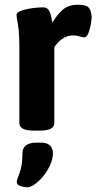

<svg xmlns="http://www.w3.org/2000/svg" viewBox="-20 -551 408 813"><path d="M122 2Q62 2 62 -30V-347Q62 -397 59 -424Q56 -451 53 -464.5Q50 -478 50 -488Q50 -497 63.5 -503Q77 -509 96.5 -513Q116 -517 134.5 -518.5Q153 -520 162 -520Q178 -520 185.5 -509Q193 -498 196 -483Q199 -468 202 -455Q218 -484 243 -507.5Q268 -531 311 -531Q348 -531 358 -516Q368 -501 368 -477Q368 -468 364.5 -447.5Q361 -427 354 -410Q347 -393 337 -393Q327 -393 316 -397Q305 -401 290 -401Q270 -401 254 -392.5Q238 -384 227 -372.5Q216 -361 210 -351V-30Q210 2 150 2ZM96 242Q83 242 67 237Q51 232 51 220Q51 211 57 197.5Q63 184 69 160.5Q75 137 75 97Q75 77 89.5 65Q104 53 135 53H154Q180 53 192 65.5Q204 78 204 97Q204 122 192.5 147.5Q181 173 163.5 194.5Q146 216 127.5 229Q109 242 96 242Z"/></svg>

Font: Asap
Style: Regular
Weight: 400
Designer: Pablo Cosgaya
Foundry: Omnibus-Type
Version: Version 3.001